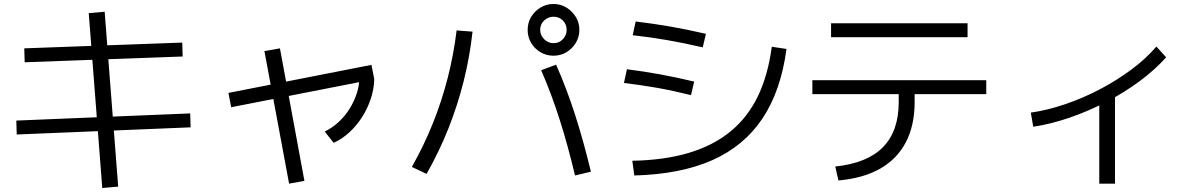

<svg xmlns="http://www.w3.org/2000/svg" viewBox="-20 -862 6040 965"><path d="M494 83 426 -796 506 -803 574 76ZM64 -186 62 -256 936 -292 938 -222ZM104 -549 102 -619 896 -648 898 -578Z M1142 -323 1128 -395 1847 -536 1861 -464ZM1433 61 1309 -605 1387 -619 1510 47ZM1612 -201Q1648 -218 1680 -247Q1712 -276 1735.5 -313Q1759 -350 1772.5 -390.5Q1786 -431 1786 -471L1861 -464Q1860 -416 1844 -367Q1828 -318 1800.5 -274.5Q1773 -231 1736 -197Q1699 -163 1657 -144Z M2870 20Q2834 -132 2793 -260.5Q2752 -389 2700 -509L2775 -537Q2828 -417 2870 -286.5Q2912 -156 2950 1ZM2050 -23Q2112 -133 2156.5 -244.5Q2201 -356 2230.5 -471.5Q2260 -587 2275 -709L2355 -703Q2341 -576 2310.5 -454.5Q2280 -333 2234 -217Q2188 -101 2124 12ZM2762 -582Q2726 -582 2696.5 -599.5Q2667 -617 2649.5 -646.5Q2632 -676 2632 -711Q2632 -748 2649.5 -777Q2667 -806 2696.5 -824Q2726 -842 2761 -842Q2798 -842 2827 -824Q2856 -806 2874 -777Q2892 -748 2892 -712Q2892 -676 2874 -646.5Q2856 -617 2827 -599.5Q2798 -582 2762 -582ZM2762 -645Q2790 -645 2809 -665Q2828 -685 2828 -712Q2828 -740 2809 -759Q2790 -778 2762 -778Q2735 -778 2715 -759Q2695 -740 2695 -712Q2695 -685 2715 -665Q2735 -645 2762 -645Z M3158 -54Q3319 -57 3441.5 -93.5Q3564 -130 3650.5 -200.5Q3737 -271 3788.5 -377Q3840 -483 3859 -627L3933 -616Q3905 -406 3812.5 -267Q3720 -128 3560 -57Q3400 14 3168 20ZM3453 -384Q3360 -407 3280 -421Q3200 -435 3116 -445L3131 -514Q3217 -503 3296.5 -488.5Q3376 -474 3469 -452ZM3512 -624Q3416 -646 3333 -660.5Q3250 -675 3160 -685L3175 -754Q3266 -743 3349.5 -728.5Q3433 -714 3528 -692Z M4178 -25Q4339 -42 4418 -122.5Q4497 -203 4497 -349V-389H4063V-459H4937V-389H4577V-349Q4577 -232 4533 -147.5Q4489 -63 4404 -14.5Q4319 34 4194 45ZM4157 -675V-745H4843V-675Z M5161 -296Q5245 -308 5334.5 -338.5Q5424 -369 5509.5 -414Q5595 -459 5668 -513.5Q5741 -568 5792 -628L5841 -574Q5786 -512 5708.5 -454.5Q5631 -397 5540.5 -350Q5450 -303 5355.5 -270.5Q5261 -238 5173 -225ZM5505 61V-397H5584V61Z"/></svg>

Font: M PLUS 1 Thin
Style: Regular
Weight: 400
Version: Version 1.001